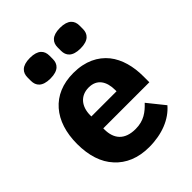

<svg xmlns="http://www.w3.org/2000/svg" viewBox="-216 -866 993 993"><g transform="rotate(-45 281.0 -369.5)"><path d="M288 12C208 12 145 -15 102 -63C58 -110 36 -179 36 -263C36 -346 58 -414 100 -462C142 -510 203 -537 282 -537C369 -537 430 -505 470 -456C509 -407 526 -340 526 -269V-225H189V-217C189 -148 225 -104 305 -104C366 -104 401 -132 434 -167L508 -75C461 -20 384 12 288 12ZM285 -428C225 -428 189 -385 189 -320V-312H373V-321C373 -385 345 -428 285 -428ZM178 -600C118 -600 98 -628 98 -663V-688C98 -723 118 -751 178 -751C238 -751 258 -723 258 -688V-663C258 -628 238 -600 178 -600ZM398 -600C338 -600 318 -628 318 -663V-688C318 -723 338 -751 398 -751C458 -751 478 -723 478 -688V-663C478 -628 458 -600 398 -600Z"/></g></svg>

Font: Plexus Sans Bold
Style: Regular
Weight: 700
Version: Version 2.001;PS 002.001;hotconv 1.0.70;makeotf.lib2.5.58329